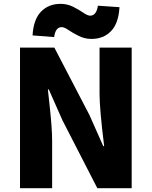

<svg xmlns="http://www.w3.org/2000/svg" viewBox="-20 -996 804 1016"><path d="M85.9 0V-744.1H267.6L453.1 -387.7L526.4 -222.7H531.2Q506.8 -419.9 506.8 -498V-744.1H676.8V0H495.1L310.5 -359.4L238.3 -522.5H233.4Q235.4 -504.9 242.2 -441.4Q249 -377.9 252.4 -332.5Q255.9 -287.1 255.9 -247.1V0ZM463.9 -790Q428.7 -790 397 -805.7Q365.2 -821.3 342.8 -836.9Q320.3 -852.5 306.6 -852.5Q273.4 -852.5 266.6 -799.8L152.3 -808.6Q157.2 -893.6 197.3 -934.6Q237.3 -975.6 300.8 -975.6Q335.9 -975.6 367.2 -960Q398.4 -944.3 420.9 -928.7Q443.4 -913.1 457 -913.1Q490.2 -913.1 498 -965.8L612.3 -958Q607.4 -872.1 567.4 -831.1Q527.3 -790 463.9 -790Z"/></svg>

Font: Gen Shin Gothic Heavy
Style: Bold
Weight: 900
Designer: [Source Han Sans]
Ryoko NISHIZUKA  (kana & ideographs); Paul D. Hunt (Latin, Greek & Cyrillic); Wenlong ZHANG  (bopomofo
Version: Version 1.002.20150607